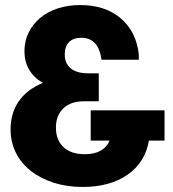

<svg xmlns="http://www.w3.org/2000/svg" viewBox="-20 -730 685 762"><path d="M633 -172H571Q556 -85 486 -36.5Q416 12 308 12Q245 12 192.5 -5Q140 -22 102 -52Q64 -82 43 -124Q22 -166 22 -217Q22 -281 54.5 -328Q87 -375 150 -401Q77 -444 77 -527Q77 -567 93.5 -600.5Q110 -634 139 -658.5Q168 -683 209 -696.5Q250 -710 298 -710Q397 -710 459 -657.5Q521 -605 531 -513V-493H383Q371 -580 303 -580Q271 -580 254 -563Q237 -546 237 -514Q237 -478 261 -458.5Q285 -439 330 -439H372V-328H312Q261 -328 231.5 -300Q202 -272 202 -224Q202 -174 232 -146Q262 -118 316 -118Q392 -118 415 -172H340V-292H633Z"/></svg>

Font: Tilda Sans Black
Style: Regular
Weight: 900
Designer: ParaType Ltd
Foundry: ParaType Ltd
Version: Version 1.009